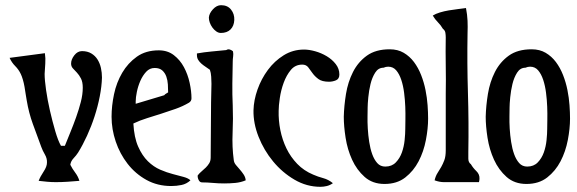

<svg xmlns="http://www.w3.org/2000/svg" viewBox="-20 -706 2224 740"><path d="M254 -461Q254 -477 266.5 -493Q279 -509 296 -509Q317 -509 332 -500Q347 -491 356 -476.5Q365 -462 369 -444Q373 -426 373 -407Q372 -373 364.5 -334.5Q357 -296 344.5 -257.5Q332 -219 315.5 -183Q299 -147 281 -118Q274 -107 263.5 -96Q253 -85 251 -71Q259 -55 270 -40.5Q281 -26 286 -9Q263 -7 240.5 -5.5Q218 -4 195 -4Q178 -4 162 -5.5Q146 -7 129 -9Q135 -25 148 -44.5Q161 -64 161 -79Q162 -95 153 -110.5Q144 -126 139 -140Q122 -186 106.5 -228.5Q91 -271 83 -319Q81 -329 79 -343Q77 -357 74.5 -371.5Q72 -386 68 -399.5Q64 -413 60 -421Q52 -438 38.5 -451.5Q25 -465 17 -483Q51 -488 85 -492Q119 -496 153 -501Q156 -481 154.5 -461Q153 -441 152 -421Q152 -398 157.5 -359.5Q163 -321 172.5 -279.5Q182 -238 193 -200.5Q204 -163 215 -144H230Q240 -169 251.5 -197Q263 -225 273.5 -254.5Q284 -284 291.5 -313Q299 -342 299 -368Q299 -390 292 -403.5Q285 -417 276.5 -426Q268 -435 261 -442.5Q254 -450 254 -461Z M592 -512Q626 -512 650 -493.5Q674 -475 689 -447Q704 -419 711 -386.5Q718 -354 718 -327Q718 -316 708 -310Q684 -296 657 -286.5Q630 -277 602 -268Q574 -259 546.5 -250.5Q519 -242 494 -230Q497 -176 512.5 -141Q528 -106 550 -84.5Q572 -63 597.5 -52Q623 -41 646.5 -35Q670 -29 688 -24Q706 -19 714 -11Q699 3 679.5 7Q660 11 640 11Q587 11 544.5 -12.5Q502 -36 472 -74.5Q442 -113 426 -160.5Q410 -208 410 -256Q410 -298 419.5 -343Q429 -388 451 -425.5Q473 -463 507.5 -487.5Q542 -512 592 -512ZM503 -315V-306L613 -339Q616 -343 620 -345Q624 -347 628 -350Q628 -364 627 -380.5Q626 -397 621 -411Q616 -425 605.5 -434.5Q595 -444 576 -444Q557 -444 543.5 -429.5Q530 -415 521 -394.5Q512 -374 507.5 -352Q503 -330 503 -315Z M832 -686Q857 -686 870.5 -669Q884 -652 883 -629Q882 -606 868.5 -592.5Q855 -579 831 -579Q822 -579 813.5 -585Q805 -591 798.5 -600Q792 -609 788.5 -619Q785 -629 785 -638Q786 -654 800.5 -670Q815 -686 832 -686ZM852 -513Q856 -516 862 -516Q872 -514 878 -508Q880 -498 878.5 -488Q877 -478 877 -468Q876 -426 875.5 -384Q875 -342 877 -300Q879 -249 876.5 -194.5Q874 -140 881 -89Q882 -79 889 -70.5Q896 -62 904 -53Q912 -44 919 -33.5Q926 -23 927 -11Q908 -3 887 -1Q866 1 844 1Q822 1 800.5 -1Q779 -3 759 -3Q750 -3 745.5 -12.5Q741 -22 742 -30Q749 -39 757.5 -46Q766 -53 773.5 -60.5Q781 -68 786.5 -77Q792 -86 792 -99Q793 -170 793 -240.5Q793 -311 795 -383Q795 -395 794 -410.5Q793 -426 789 -437Q781 -443 772.5 -448.5Q764 -454 756.5 -460.5Q749 -467 744 -475Q739 -483 739 -494V-500Q767 -505 795 -507.5Q823 -510 852 -513Z M1152 -515Q1171 -515 1194.5 -508.5Q1218 -502 1239 -489.5Q1260 -477 1274 -459Q1288 -441 1288 -419Q1288 -402 1275 -396.5Q1262 -391 1248 -391Q1221 -391 1207 -401.5Q1193 -412 1184.5 -424Q1176 -436 1168 -446.5Q1160 -457 1145 -457Q1118 -457 1101 -436.5Q1084 -416 1073.5 -387.5Q1063 -359 1058.5 -328.5Q1054 -298 1054 -279Q1053 -242 1060.5 -204.5Q1068 -167 1084 -134Q1100 -101 1125.5 -74.5Q1151 -48 1187 -33Q1205 -25 1225.5 -19.5Q1246 -14 1263 0Q1252 8 1239.5 11Q1227 14 1215 14Q1162 14 1115 -13.5Q1068 -41 1032.5 -84Q997 -127 976.5 -179Q956 -231 957 -281Q958 -320 972.5 -361Q987 -402 1012.5 -436.5Q1038 -471 1073.5 -493Q1109 -515 1152 -515Z M1482 -516Q1513 -516 1536 -502.5Q1559 -489 1575.5 -467Q1592 -445 1603 -417Q1614 -389 1620 -359Q1626 -329 1628 -300.5Q1630 -272 1630 -249Q1630 -211 1621.5 -166.5Q1613 -122 1593.5 -84.5Q1574 -47 1542 -22Q1510 3 1462 3Q1416 3 1385.5 -24Q1355 -51 1337 -90.5Q1319 -130 1312 -175Q1305 -220 1305 -256Q1306 -298 1313.5 -344Q1321 -390 1340.5 -428.5Q1360 -467 1394 -491.5Q1428 -516 1482 -516ZM1458 -445Q1438 -445 1426 -426Q1414 -407 1408 -382Q1402 -357 1399.5 -331Q1397 -305 1397 -292Q1397 -279 1396.5 -257.5Q1396 -236 1397.5 -210.5Q1399 -185 1403 -159Q1407 -133 1414.5 -112Q1422 -91 1434 -77.5Q1446 -64 1465 -64Q1490 -64 1505.5 -80Q1521 -96 1529 -118.5Q1537 -141 1539.5 -166Q1542 -191 1542 -209Q1542 -222 1542.5 -245Q1543 -268 1542 -294.5Q1541 -321 1537.5 -348.5Q1534 -376 1526.5 -398.5Q1519 -421 1507 -435Q1495 -449 1476 -449Q1471 -449 1467 -448Q1463 -447 1458 -445Z M1776 -675Q1781 -649 1782 -626Q1783 -603 1782 -577Q1780 -462 1783.5 -348.5Q1787 -235 1785 -120Q1785 -109 1785 -94.5Q1785 -80 1795 -73Q1803 -59 1816 -46.5Q1829 -34 1828 -17Q1828 -12 1826 -4H1691Q1674 -4 1655 -11Q1659 -28 1666.5 -39.5Q1674 -51 1680.5 -62.5Q1687 -74 1692.5 -88.5Q1698 -103 1698 -127V-345Q1699 -399 1698 -453Q1697 -507 1698 -562Q1698 -571 1696.5 -580Q1695 -589 1687 -595Q1679 -609 1667.5 -620.5Q1656 -632 1648 -646Q1659 -653 1675.5 -658Q1692 -663 1710 -666Q1728 -669 1745 -671Q1762 -673 1776 -675Z M2029 -516Q2060 -516 2083 -502.5Q2106 -489 2122.5 -467Q2139 -445 2150 -417Q2161 -389 2167 -359Q2173 -329 2175 -300.5Q2177 -272 2177 -249Q2177 -211 2168.5 -166.5Q2160 -122 2140.5 -84.5Q2121 -47 2089 -22Q2057 3 2009 3Q1963 3 1932.5 -24Q1902 -51 1884 -90.5Q1866 -130 1859 -175Q1852 -220 1852 -256Q1853 -298 1860.5 -344Q1868 -390 1887.5 -428.5Q1907 -467 1941 -491.5Q1975 -516 2029 -516ZM2005 -445Q1985 -445 1973 -426Q1961 -407 1955 -382Q1949 -357 1946.5 -331Q1944 -305 1944 -292Q1944 -279 1943.5 -257.5Q1943 -236 1944.5 -210.5Q1946 -185 1950 -159Q1954 -133 1961.5 -112Q1969 -91 1981 -77.5Q1993 -64 2012 -64Q2037 -64 2052.5 -80Q2068 -96 2076 -118.5Q2084 -141 2086.5 -166Q2089 -191 2089 -209Q2089 -222 2089.5 -245Q2090 -268 2089 -294.5Q2088 -321 2084.5 -348.5Q2081 -376 2073.5 -398.5Q2066 -421 2054 -435Q2042 -449 2023 -449Q2018 -449 2014 -448Q2010 -447 2005 -445Z"/></svg>

Font: Teutonic
Style: Regular
Weight: 400
Designer: Peter Wiegel
Foundry: Peter Wiegel
Version: 1.000